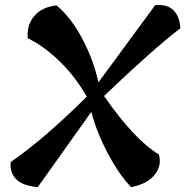

<svg xmlns="http://www.w3.org/2000/svg" viewBox="-20 -768 760 788"><path d="M384 -430 617 -747Q668 -751 693 -725Q718 -699 720 -652Q601 -560 407 -374Q531 -195 632 -134Q645 -90 615.5 -51.5Q586 -13 518 0Q468 -52 421.5 -140.5Q375 -229 355 -309L135 0Q70 -6 44.5 -34.5Q19 -63 24 -103Q158 -195 336 -371Q292 -450 227 -514Q162 -578 94 -611Q89 -664 120 -701.5Q151 -739 212 -746Q271 -697 317.5 -609.5Q364 -522 384 -430Z"/></svg>

Font: Tillana SemiBold
Style: Regular
Weight: 600
Designer: Lipi Raval (Devanagari, Latin), Jonny Pinhorn (Latin)
Foundry: Indian Type Foundry
Version: Version 2.003;PS 1.0;hotconv 1.0.79;makeotf.lib2.5.61930; tt